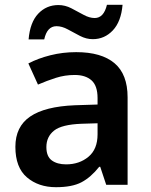

<svg xmlns="http://www.w3.org/2000/svg" viewBox="-20 -769 628 799"><path d="M297 -552Q402 -552 456.5 -506Q511 -460 511 -364V0H422L397 -75H393Q358 -31 319 -10.5Q280 10 213 10Q140 10 92 -31Q44 -72 44 -158Q44 -242 105.5 -284Q167 -326 292 -331L386 -334V-361Q386 -412 361 -434.5Q336 -457 291 -457Q250 -457 212.5 -445Q175 -433 138 -417L98 -505Q138 -526 189.5 -539Q241 -552 297 -552ZM320 -254Q237 -251 205 -225.5Q173 -200 173 -157Q173 -118 195.5 -101.5Q218 -85 255 -85Q310 -85 348 -116.5Q386 -148 386 -210V-256ZM99 -605Q105 -676 139 -712Q173 -748 223 -748Q251 -748 277 -734.5Q303 -721 327.5 -707.5Q352 -694 374 -694Q412 -694 425 -749H490Q484 -679 449.5 -642.5Q415 -606 366 -606Q339 -606 313 -619.5Q287 -633 262.5 -646.5Q238 -660 215 -660Q176 -660 164 -605Z"/></svg>

Font: Noto Sans Tamil SemiBold
Style: Regular
Weight: 600
Designer: Jelle Bosma - Monotype Design Team
Foundry: Monotype Imaging Inc.
Version: Version 2.004; ttfautohint (v1.8.4.7-5d5b)